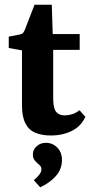

<svg xmlns="http://www.w3.org/2000/svg" viewBox="-20 -567 385 812"><path d="M73 -354 17 -364V-412L63 -421Q73 -423 77 -427.5Q81 -432 85 -441L126 -547H199L203 -423H317V-356H205V-151Q205 -110 217 -94.5Q229 -79 254 -79Q268 -79 285 -84Q302 -89 316 -101L341 -73Q323 -33 284 -13.5Q245 6 195 6Q157 6 129.5 -5.5Q102 -17 87.5 -45Q73 -73 73 -122ZM242 113Q241 151 214.5 179.5Q188 208 150 225L123 195Q135 185 145 173Q155 161 155 150Q155 139 149.5 133.5Q144 128 139 124Q132 118 125.5 109.5Q119 101 119 86Q119 66 135 51.5Q151 37 174 37Q203 37 223 58Q243 79 242 113Z"/></svg>

Font: Yrsa
Style: Regular
Weight: 400
Designer: Anna Giedrys (Yrsa+Rasa design), David Brezina (Yrsa art-direction, Rasa art-direction, design)
Foundry: Rosetta Type Foundry
Version: Version 2.004